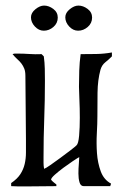

<svg xmlns="http://www.w3.org/2000/svg" viewBox="-20 -675 441 688"><path d="M269 -481Q297 -481 325 -481.5Q353 -482 381 -487V-473Q369 -461 357 -451.5Q345 -442 340 -425Q330 -388 329.5 -343Q329 -298 329 -259Q329 -233 327 -197Q325 -161 327.5 -126Q330 -91 341 -61Q352 -31 378 -17L375 -8H280Q269 -8 265 -21.5Q261 -35 261 -53Q261 -71 262.5 -88Q264 -105 264 -112Q258 -109 241.5 -98Q225 -87 207.5 -74Q190 -61 176.5 -49Q163 -37 163 -31Q167 -26 172 -22Q177 -18 182 -14V-8L73 -7Q59 -7 46.5 -7Q34 -7 20 -8V-19Q42 -34 53 -51Q64 -68 68.5 -87.5Q73 -107 73 -128.5Q73 -150 73 -176Q73 -233 72 -289.5Q71 -346 71 -403Q71 -419 67 -429Q63 -439 57 -447Q51 -455 42.5 -462.5Q34 -470 25 -481Q30 -483 33.5 -483Q37 -483 42 -483Q64 -483 85.5 -481.5Q107 -480 129 -481L137 -473Q140 -451 140.5 -429Q141 -407 141 -385Q141 -316 138.5 -249Q136 -182 136 -113Q136 -102 136 -91.5Q136 -81 138 -70Q144 -72 160.5 -83.5Q177 -95 196 -109Q215 -123 232 -136Q249 -149 254 -154Q261 -160 263.5 -189Q266 -218 266 -252.5Q266 -287 264.5 -319Q263 -351 263 -364Q263 -393 264 -422.5Q265 -452 269 -481ZM261 -655Q278 -655 294 -643Q310 -631 310 -612Q310 -592 294.5 -578.5Q279 -565 260 -565Q242 -565 228 -580Q214 -595 214 -613Q214 -629 230 -642Q246 -655 261 -655ZM138 -655Q155 -655 171 -643Q187 -631 187 -612Q187 -592 171.5 -578.5Q156 -565 137 -565Q119 -565 105 -580Q91 -595 91 -613Q91 -629 107 -642Q123 -655 138 -655Z"/></svg>

Font: Germanica
Style: Regular
Weight: 400
Designer: Peter Wiegel
Foundry: Peter Wiegel